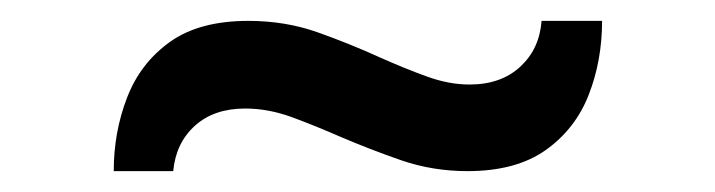

<svg xmlns="http://www.w3.org/2000/svg" viewBox="-20 -435 685 184"><path d="M89 -271Q89 -308.5 101.8 -341.5Q114.5 -374.5 142.8 -394.8Q171 -415 218 -415Q253.5 -415 284.5 -404Q315.5 -393 344 -380Q367.5 -369.5 388.8 -361.8Q410 -354 430 -354Q460 -354 478.5 -371Q497 -388 499 -415H557Q557 -377 544.2 -344.2Q531.5 -311.5 503 -291.2Q474.5 -271 428 -271Q394.5 -271 364.2 -281.5Q334 -292 306 -304Q282 -314.5 259.5 -322.8Q237 -331 215 -331Q185 -331 166.8 -314.5Q148.5 -298 146 -271Z"/></svg>

Font: Overpass
Style: Regular
Weight: 400
Designer: Delve Withrington, Dave Bailey, Thomas Jockin
Foundry: Delve Fonts LLC
Version: Version 4.000